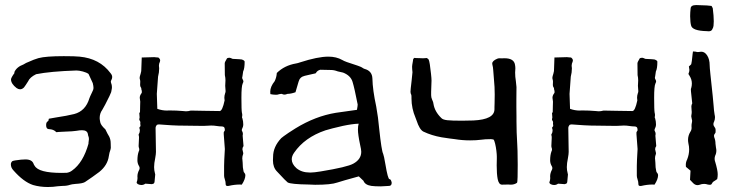

<svg xmlns="http://www.w3.org/2000/svg" viewBox="-20 -728 2902 758"><path d="M168.9 10.3Q137.7 10.3 110.4 2.4Q73.2 -9.8 33.2 -55.2Q22.9 -65.9 22.9 -79.1Q22.9 -86.9 28.8 -91.8Q34.2 -94.7 63 -97.7Q74.7 -98.6 80.6 -98.6Q106.9 -98.6 112.8 -80.6Q113.3 -78.6 114.5 -76.9Q115.7 -75.2 116.7 -73.7Q132.3 -45.4 223.1 -45.4L244.1 -45.9Q255.9 -47.9 264.6 -54.7Q308.6 -85.9 329.6 -161.6L329.1 -162.1L331.1 -178.7Q331.1 -185.1 329.1 -189.9Q327.6 -192.9 327.1 -198.2Q324.7 -213.9 303.7 -213.9Q294.9 -213.9 280.8 -211.4Q272 -209.5 230 -208Q206.5 -207 202.6 -206.1Q196.3 -212.4 189.5 -215.1Q182.6 -217.8 172.4 -218.3Q162.1 -218.8 162.1 -234.4Q162.1 -246.1 169.4 -249.5Q171.9 -251 171.9 -255.4L172.9 -259.3L197.8 -263.7Q246.1 -271 272.9 -277.8Q317.9 -289.6 333 -340.3Q334.5 -345.2 343.3 -363.3Q349.1 -373.5 349.1 -381.3Q349.1 -388.2 346.2 -399.9Q331.5 -432.6 329.6 -436Q321.8 -441.9 306.9 -445.8Q292 -449.7 281.7 -449.7Q178.7 -446.3 122.6 -435.1Q97.7 -422.9 90.8 -406.7Q81.1 -391.1 74.7 -382.8Q67.4 -375.5 59.1 -375.5Q52.7 -375.5 45.4 -380.4Q23.9 -397 23.4 -414.1Q23.4 -420.9 37.6 -440.4Q37.6 -440.9 37.1 -441.2Q36.6 -441.4 36.1 -441.9Q44.9 -463.4 72.8 -473.6Q82.5 -480 94.7 -484.4Q112.3 -492.7 131.8 -498.5Q160.6 -506.3 231.9 -506.3Q276.4 -506.3 293.9 -504.4Q373.5 -497.1 416.5 -439Q422.9 -431.6 422.9 -423.8Q422.9 -418.5 420.2 -413.3Q417.5 -408.2 417.5 -405.3Q417.5 -402.8 418.5 -400.9Q421.9 -392.6 421.9 -384.3Q421.9 -378.9 420.7 -374Q419.4 -369.1 418.9 -364.3Q418.5 -362.3 412.1 -348.6Q393.1 -309.6 383.8 -294.4Q373.5 -280.3 373.5 -261.7Q373.5 -255.9 376 -244.6Q378.4 -233.4 396 -217.3Q405.3 -197.8 410.2 -190.4Q410.6 -190.4 410.6 -189.9Q417 -177.2 417 -163.1L417.5 -144Q417.5 -141.1 416 -136.7Q411.6 -125.5 409.7 -111.8Q404.8 -75.7 372.1 -49.3Q344.2 -28.3 315.4 -9.3Q305.7 -3.4 278.8 -2Q262.2 -0.5 256.8 1.5Q244.6 5.9 228 5.9Q216.8 6.3 208 7.3Q189.5 10.3 168.9 10.3Z M879.4 6.3Q871.6 6.3 871.1 1Q871.1 -10.7 867.2 -21.5Q864.7 -28.3 864.7 -34.7V-73.2Q864.7 -89.8 867.7 -139.6Q865.2 -178.7 863.3 -198.2V-205.1Q863.8 -207.5 865.7 -210Q867.7 -212.4 867.7 -214.4L867.2 -219.2Q866.7 -228.5 856 -228.8Q845.2 -229 835 -230.7Q824.7 -232.4 813.5 -232.4Q806.2 -232.4 799.3 -231.7Q792.5 -231 783.7 -231Q774.4 -231.4 748.5 -231.4Q675.3 -231.4 634.8 -234.9Q611.8 -236.8 607.9 -236.8Q603 -236.8 599.1 -234.9Q594.2 -229 594.2 -222.2L595.7 -128.4Q595.7 -119.6 592.8 -104Q588.4 -83 588.4 -68.4Q588.4 -55.7 591.8 -43.5Q592.8 -41.5 592.8 -39.1Q590.3 -16.1 590.3 -12Q590.3 -7.8 588.4 -5.4Q587.4 -2.4 579.6 -1L553.7 -2.9Q546.9 2.4 538.1 2.4Q531.2 2.4 524.4 -1Q519.5 -3.9 519.5 -8.3Q522.9 -16.6 522.9 -24.9L522.5 -31.7Q522.5 -44.4 529.8 -58.1Q531.2 -60.5 531.2 -64.9Q531.2 -68.8 528.8 -72.3Q522.5 -83 522.5 -94.7Q522.5 -116.2 527.8 -130.4Q529.8 -133.8 529.8 -137.2Q529.8 -141.6 528.6 -144.3Q527.3 -147 527.3 -152.3Q527.3 -159.7 528.8 -184.1Q528.8 -190.4 527.8 -193.4Q526.9 -194.3 526.9 -195.3Q526.9 -196.8 527.8 -197.8Q532.2 -205.1 532.2 -212.9Q532.2 -217.3 530.3 -222.2Q530.3 -225.6 531.2 -226.1Q534.2 -228.5 534.7 -231Q534.7 -233.9 534.2 -235.8Q533.7 -237.8 533.7 -240.7L534.2 -244.1Q534.2 -249.5 530.3 -253.9L529.8 -256.8Q529.8 -258.3 530.3 -260Q530.8 -261.7 531.2 -264.2L529.8 -283.2L532.7 -283.7Q532.7 -300.8 533.2 -309.3Q533.7 -317.9 533.7 -326.7Q533.7 -330.6 532.7 -334.5Q531.7 -338.4 531.7 -341.8Q531.7 -351.1 538.6 -359.9Q540 -361.8 540 -364.7Q540 -368.2 539.6 -370.1Q537.6 -375.5 537.6 -380.4Q533.2 -386.2 533.2 -392.1L533.7 -405.8Q533.7 -410.2 532.5 -413.8Q531.2 -417.5 531.2 -419.9Q531.2 -423.3 532.2 -426.8Q535.6 -437 537.6 -447.3Q539.1 -480.5 539.6 -501L588.9 -502.4Q593.3 -502 597.4 -501.5Q601.6 -501 605 -501Q612.3 -495.6 612.3 -489.3Q612.3 -486.8 611.3 -484.4Q607.4 -476.6 607.4 -468.3Q607.4 -463.4 608.4 -458.5Q608.4 -441.9 604 -425.3Q601.1 -389.6 599.1 -357.4Q599.1 -347.7 601.1 -298.3Q620.1 -291.5 639.6 -291.5L646.5 -292Q677.2 -292 703.1 -289.6Q708.5 -288.6 713.9 -288.6Q723.1 -288.6 733.4 -291.5Q741.7 -291.5 785.9 -290.5Q830.1 -289.6 847.2 -289.6Q857.9 -289.6 866.7 -331.5Q865.7 -336.9 865.7 -341.8Q865.7 -350.6 868.7 -359.4Q870.6 -363.8 870.6 -368.2L869.1 -389.2L870.1 -410.6Q870.1 -420.9 867.7 -431.6Q867.2 -435.1 867.2 -477.5Q867.2 -482.9 873.5 -492.7Q875.5 -495.6 876.5 -498Q880.4 -500 886.7 -500Q890.1 -499.5 898.4 -495.6Q931.2 -494.1 934.6 -493.2Q945.8 -489.3 945.8 -484.4Q945.8 -457.5 939.9 -445.8Q939.9 -443.4 939 -439.5Q938 -435.5 937.5 -429.2Q937.5 -427.2 936.8 -425Q936 -422.9 936 -421.4Q936 -418 938.5 -413.8Q940.9 -409.7 940.9 -406.2Q940.9 -404.3 938 -397.9Q933.1 -387.7 933.1 -342.3Q933.1 -293 935.1 -282.7Q936.5 -278.3 936.5 -273.4Q936.5 -269.5 935.5 -265.1Q935.5 -262.2 937 -260.7Q940.4 -249 940.4 -236.8Q940.4 -227.5 935.1 -217.8Q934.6 -216.3 934.6 -213.9Q934.6 -212.4 935.1 -211.9Q939 -205.6 939 -199.2Q939 -195.8 938 -192.4Q938 -188.5 941.4 -151.4Q937 -145.5 937 -138.7Q937 -136.2 940.4 -123.5Q940.4 -121.1 939.9 -119.6Q936.5 -111.3 936.5 -103Q936.5 -98.6 937.3 -94.5Q938 -90.3 938 -85.9Q938.5 -63 940.4 -58.1Q940.9 -49.8 944.8 -45.7Q948.7 -41.5 948.7 -36.6Q948.7 -20.5 934.6 1L926.8 0.5Q905.8 0.5 882.8 5.9Z M1207.5 -46.9Q1219.7 -46.9 1246.6 -51.3Q1351.1 -68.4 1375 -82Q1406.2 -99.1 1406.2 -128.9Q1406.2 -137.2 1401.9 -155.3Q1393.1 -196.8 1393.1 -216.8Q1393.1 -230.5 1396 -239.7Q1370.6 -238.8 1333.5 -231Q1286.1 -220.2 1264.6 -213.4Q1182.6 -185.5 1141.1 -125Q1131.8 -111.8 1131.8 -99.1Q1131.8 -80.6 1150.4 -64Q1170.9 -46.9 1202.6 -46.9ZM1483.4 7.8Q1459 7.8 1445.8 5.9Q1420.9 2 1415 -14.2L1396.5 -31.7Q1330.6 -13.7 1311.5 -7.3Q1287.1 1.5 1224.1 1.5Q1209.5 1.5 1199.2 0.5Q1127.9 -0.5 1115.7 -7.8Q1110.4 -11.2 1073.7 -50.8Q1057.6 -66.9 1057.6 -94.7L1058.1 -108.9Q1058.1 -148.4 1090.3 -182.6Q1096.2 -188 1119.1 -203.6Q1139.6 -216.3 1146.5 -221.2Q1225.1 -269.5 1306.2 -282.7L1389.2 -294.4Q1392.1 -310.1 1392.1 -315.4Q1379.4 -380.4 1371.8 -405Q1364.3 -429.7 1334.5 -441.4L1313 -446.3Q1299.3 -451.7 1286.6 -451.7L1244.1 -452.6Q1231.9 -449.2 1227.1 -439.5Q1226.6 -438 1218.5 -436.8Q1210.4 -435.5 1201.2 -432.9Q1191.9 -430.2 1183.1 -428.7Q1163.6 -424.3 1158.7 -405.3L1146.5 -363.8Q1128.4 -357.4 1114.7 -357.4Q1108.4 -354.5 1103 -354.5Q1098.6 -354.5 1094.7 -356.4Q1093.8 -357.4 1090.8 -357.4Q1088.9 -357.4 1086.4 -356.9Q1084 -356.4 1081.3 -356Q1078.6 -355.5 1077.1 -354.7Q1075.7 -354 1068.4 -354Q1058.6 -354 1047.4 -356.4L1046.9 -366.2Q1046.9 -385.7 1064.5 -407.7Q1071.8 -422.9 1072.8 -439.9Q1103 -469.7 1148.9 -477.5Q1155.3 -478.5 1165 -481.9Q1234.4 -504.4 1276.4 -504.4Q1308.1 -504.4 1331.1 -491.2Q1337.4 -487.3 1349.6 -482.9Q1403.3 -465.8 1408.9 -461.7Q1414.6 -457.5 1418.9 -456.1Q1449.2 -448.2 1450.2 -418Q1451.2 -372.6 1465.3 -307.6Q1473.1 -265.1 1477.1 -219.2Q1486.3 -132.8 1492.7 -120.6Q1495.6 -114.3 1501.5 -79.6Q1511.2 -21 1517.6 -20.8Q1523.9 -20.5 1526.4 -6.8Q1526.4 4.9 1517.1 5.9Q1498 7.3 1483.4 7.8Z M1997.1 1 1986.3 0.5 1961.9 1Q1949.2 1 1944.8 -21Q1940.9 -41 1940.9 -75.2Q1940.9 -90.8 1941.4 -101.1V-109.9Q1941.4 -118.2 1939.7 -132.6Q1938 -147 1934.8 -160.6Q1931.6 -174.3 1928.2 -177.2L1925.8 -177.7Q1922.4 -178.7 1918.5 -178.7Q1894.5 -178.7 1878.9 -176.3Q1860.4 -173.8 1835.9 -173.8Q1804.7 -173.8 1775.4 -178.7Q1765.6 -180.2 1755.4 -181.2Q1738.8 -183.6 1723.1 -186Q1684.1 -192.9 1651.4 -208.5Q1636.2 -216.3 1624.5 -252.4Q1622.6 -258.3 1620.6 -262.7Q1604.5 -300.3 1604.5 -339.4V-345.7Q1604.5 -354 1602.8 -356Q1601.1 -357.9 1600.6 -365.7Q1600.6 -373 1605 -409.2Q1608.4 -437.5 1608.4 -442.9Q1606.9 -456.1 1606.9 -464.8Q1606.9 -469.7 1609.9 -485.4L1611.3 -495.1Q1611.3 -495.6 1615.7 -499.5Q1620.6 -498.5 1635.3 -498.5Q1643.1 -498.5 1647 -498H1651.4Q1655.8 -498 1659.7 -498.5L1664.6 -499Q1670.4 -496.1 1672.4 -492.7Q1676.8 -483.4 1681.6 -436.5Q1683.6 -418.5 1683.6 -409.7Q1683.6 -400.9 1682.9 -388.9Q1682.1 -377 1682.1 -365.7Q1682.1 -361.8 1682.1 -352.5Q1682.1 -343.3 1685.5 -335.9Q1691.4 -323.2 1691.4 -317.4Q1696.3 -287.1 1722.7 -261.7Q1728.5 -255.4 1745.8 -253.4Q1763.2 -251.5 1803.7 -251.5Q1823.2 -251.5 1849.1 -252.4Q1932.1 -256.3 1932.1 -296.9V-305.2Q1932.1 -313 1932.6 -321.3Q1933.1 -329.6 1933.1 -355Q1933.1 -385.3 1930.2 -413.1L1927.2 -451.2Q1926.8 -461.9 1923.8 -473.1L1923.3 -477.1Q1923.3 -487.8 1942.9 -496.1Q1946.8 -498 1953.1 -498L1958.5 -497.6Q1965.3 -498 1971.7 -498Q2009.3 -498 2013.2 -472.2Q2014.6 -464.8 2014.6 -458Q2014.6 -449.7 2013.7 -441.4Q2013.7 -424.8 2016.6 -407.7Q2019 -389.6 2019 -384.3L2018.6 -334V-305.2L2019 -268.1V-249.5Q2019 -207 2022 -159.2Q2023.4 -147 2023.9 -77.6Q2023.9 -49.8 2023.4 -29.1Q2022.9 -8.3 2021 -6.3Q2010.7 1 1997.1 1Z M2508.8 6.3Q2501 6.3 2500.5 1Q2500.5 -10.7 2496.6 -21.5Q2494.1 -28.3 2494.1 -34.7V-73.2Q2494.1 -89.8 2497.1 -139.6Q2494.6 -178.7 2492.7 -198.2V-205.1Q2493.2 -207.5 2495.1 -210Q2497.1 -212.4 2497.1 -214.4L2496.6 -219.2Q2496.1 -228.5 2485.4 -228.8Q2474.6 -229 2464.4 -230.7Q2454.1 -232.4 2442.9 -232.4Q2435.5 -232.4 2428.7 -231.7Q2421.9 -231 2413.1 -231Q2403.8 -231.4 2377.9 -231.4Q2304.7 -231.4 2264.2 -234.9Q2241.2 -236.8 2237.3 -236.8Q2232.4 -236.8 2228.5 -234.9Q2223.6 -229 2223.6 -222.2L2225.1 -128.4Q2225.1 -119.6 2222.2 -104Q2217.8 -83 2217.8 -68.4Q2217.8 -55.7 2221.2 -43.5Q2222.2 -41.5 2222.2 -39.1Q2219.7 -16.1 2219.7 -12Q2219.7 -7.8 2217.8 -5.4Q2216.8 -2.4 2209 -1L2183.1 -2.9Q2176.3 2.4 2167.5 2.4Q2160.6 2.4 2153.8 -1Q2148.9 -3.9 2148.9 -8.3Q2152.3 -16.6 2152.3 -24.9L2151.9 -31.7Q2151.9 -44.4 2159.2 -58.1Q2160.6 -60.5 2160.6 -64.9Q2160.6 -68.8 2158.2 -72.3Q2151.9 -83 2151.9 -94.7Q2151.9 -116.2 2157.2 -130.4Q2159.2 -133.8 2159.2 -137.2Q2159.2 -141.6 2158 -144.3Q2156.7 -147 2156.7 -152.3Q2156.7 -159.7 2158.2 -184.1Q2158.2 -190.4 2157.2 -193.4Q2156.2 -194.3 2156.2 -195.3Q2156.2 -196.8 2157.2 -197.8Q2161.6 -205.1 2161.6 -212.9Q2161.6 -217.3 2159.7 -222.2Q2159.7 -225.6 2160.6 -226.1Q2163.6 -228.5 2164.1 -231Q2164.1 -233.9 2163.6 -235.8Q2163.1 -237.8 2163.1 -240.7L2163.6 -244.1Q2163.6 -249.5 2159.7 -253.9L2159.2 -256.8Q2159.2 -258.3 2159.7 -260Q2160.2 -261.7 2160.6 -264.2L2159.2 -283.2L2162.1 -283.7Q2162.1 -300.8 2162.6 -309.3Q2163.1 -317.9 2163.1 -326.7Q2163.1 -330.6 2162.1 -334.5Q2161.1 -338.4 2161.1 -341.8Q2161.1 -351.1 2168 -359.9Q2169.4 -361.8 2169.4 -364.7Q2169.4 -368.2 2168.9 -370.1Q2167 -375.5 2167 -380.4Q2162.6 -386.2 2162.6 -392.1L2163.1 -405.8Q2163.1 -410.2 2161.9 -413.8Q2160.6 -417.5 2160.6 -419.9Q2160.6 -423.3 2161.6 -426.8Q2165 -437 2167 -447.3Q2168.5 -480.5 2168.9 -501L2218.3 -502.4Q2222.7 -502 2226.8 -501.5Q2231 -501 2234.4 -501Q2241.7 -495.6 2241.7 -489.3Q2241.7 -486.8 2240.7 -484.4Q2236.8 -476.6 2236.8 -468.3Q2236.8 -463.4 2237.8 -458.5Q2237.8 -441.9 2233.4 -425.3Q2230.5 -389.6 2228.5 -357.4Q2228.5 -347.7 2230.5 -298.3Q2249.5 -291.5 2269 -291.5L2275.9 -292Q2306.6 -292 2332.5 -289.6Q2337.9 -288.6 2343.3 -288.6Q2352.5 -288.6 2362.8 -291.5Q2371.1 -291.5 2415.3 -290.5Q2459.5 -289.6 2476.6 -289.6Q2487.3 -289.6 2496.1 -331.5Q2495.1 -336.9 2495.1 -341.8Q2495.1 -350.6 2498 -359.4Q2500 -363.8 2500 -368.2L2498.5 -389.2L2499.5 -410.6Q2499.5 -420.9 2497.1 -431.6Q2496.6 -435.1 2496.6 -477.5Q2496.6 -482.9 2502.9 -492.7Q2504.9 -495.6 2505.9 -498Q2509.8 -500 2516.1 -500Q2519.5 -499.5 2527.8 -495.6Q2560.5 -494.1 2564 -493.2Q2575.2 -489.3 2575.2 -484.4Q2575.2 -457.5 2569.3 -445.8Q2569.3 -443.4 2568.4 -439.5Q2567.4 -435.5 2566.9 -429.2Q2566.9 -427.2 2566.2 -425Q2565.4 -422.9 2565.4 -421.4Q2565.4 -418 2567.9 -413.8Q2570.3 -409.7 2570.3 -406.2Q2570.3 -404.3 2567.4 -397.9Q2562.5 -387.7 2562.5 -342.3Q2562.5 -293 2564.5 -282.7Q2565.9 -278.3 2565.9 -273.4Q2565.9 -269.5 2564.9 -265.1Q2564.9 -262.2 2566.4 -260.7Q2569.8 -249 2569.8 -236.8Q2569.8 -227.5 2564.5 -217.8Q2564 -216.3 2564 -213.9Q2564 -212.4 2564.5 -211.9Q2568.4 -205.6 2568.4 -199.2Q2568.4 -195.8 2567.4 -192.4Q2567.4 -188.5 2570.8 -151.4Q2566.4 -145.5 2566.4 -138.7Q2566.4 -136.2 2569.8 -123.5Q2569.8 -121.1 2569.3 -119.6Q2565.9 -111.3 2565.9 -103Q2565.9 -98.6 2566.7 -94.5Q2567.4 -90.3 2567.4 -85.9Q2567.9 -63 2569.8 -58.1Q2570.3 -49.8 2574.2 -45.7Q2578.1 -41.5 2578.1 -36.6Q2578.1 -20.5 2564 1L2556.2 0.5Q2535.2 0.5 2512.2 5.9Z M2733.9 2.9Q2723.6 2.9 2715.3 -6.3L2704.1 -18.1L2706.1 -54.2L2688 -69.3Q2687.5 -73.2 2687.5 -77.1Q2687.5 -88.4 2692.9 -98.6Q2700.7 -118.2 2700.7 -138.2Q2700.7 -149.9 2697.8 -161.6Q2696.3 -168.9 2696.3 -175.8Q2696.3 -192.4 2705.1 -207Q2710.4 -214.4 2710.4 -223.6Q2710.4 -227.1 2710 -230.5Q2710 -237.3 2711.2 -242.2Q2712.4 -247.1 2712.4 -252Q2711.9 -256.3 2710.4 -261.2Q2709 -266.1 2709 -269Q2709 -271.5 2709.5 -273.4Q2710.9 -279.8 2710.9 -286.1Q2710.9 -290.5 2710.2 -295.2Q2709.5 -299.8 2709.5 -307.6Q2709.5 -314 2712.9 -319.8Q2708.5 -364.3 2708 -366.2Q2707.5 -370.6 2707.5 -374.5Q2707.5 -377.9 2709 -380.9Q2711.4 -389.6 2711.4 -398.4Q2711.4 -414.1 2702.6 -428.2L2697.8 -436Q2701.7 -445.3 2701.7 -451.7Q2701.7 -454.6 2699.7 -465.8Q2707.5 -472.2 2709 -474.6Q2710.9 -479.5 2714.4 -515.1L2715.8 -524.9Q2717.8 -524.4 2722.2 -524.4Q2725.1 -524.4 2727.1 -523.9Q2731 -522.5 2734.9 -522.5Q2737.3 -522.5 2740.2 -522.9Q2744.6 -523.9 2748.5 -523.9Q2762.7 -523.9 2772.2 -508.5Q2781.7 -493.2 2781.7 -470.7Q2781.7 -462.4 2784.7 -434.1Q2796.4 -326.7 2797.4 -309.6Q2798.3 -292.5 2801.3 -274.9Q2802.7 -270 2802.7 -264.6Q2802.7 -255.9 2799.3 -248Q2796.4 -242.7 2796.4 -237.8Q2796.4 -232.4 2800.5 -227.1Q2804.7 -221.7 2804.9 -217.8Q2805.2 -213.9 2805.2 -210.9Q2805.2 -207.5 2804.7 -204.1Q2798.8 -197.3 2798.8 -191.4Q2798.8 -189 2799.8 -186Q2804.7 -173.8 2804.7 -160.6Q2805.2 -152.8 2806.6 -145Q2808.1 -139.2 2808.1 -133.3Q2808.1 -122.6 2803.2 -112.8Q2801.3 -107.4 2801.3 -101.6Q2801.3 -96.7 2802.7 -91.3Q2802.7 -90.8 2803.2 -90.3Q2813.5 -55.7 2813.5 -39.6Q2813.5 -30.3 2811.5 -21Q2807.6 -17.6 2803.5 -15.4Q2799.3 -13.2 2796.1 -10.7Q2793 -8.3 2790.8 -3.7Q2788.6 1 2785.4 1.2Q2782.2 1.5 2780.8 1.5Q2777.3 1.5 2773.9 0.5Q2767.1 -2 2759.8 -2Q2750.5 -2 2741.7 1.5Q2737.3 2.9 2733.9 2.9ZM2793.9 -695.8Q2797.9 -665 2797.9 -644Q2797.9 -633.8 2796.9 -626Q2796.4 -619.6 2791 -610.4Q2787.1 -604.5 2777.8 -604.5Q2774.4 -604.5 2770.5 -605Q2713.4 -606.4 2708.5 -627Q2705.1 -638.2 2704.6 -664.1L2705.1 -679.2L2706.5 -694.3Q2707 -708 2728.5 -708H2729.5Q2736.3 -707.5 2770.5 -706.5L2789.1 -704.6Q2793.9 -696.3 2793.9 -695.8Z"/></svg>

Font: Kurland
Style: Regular
Weight: 400
Designer: GGBot
Version: 0.22